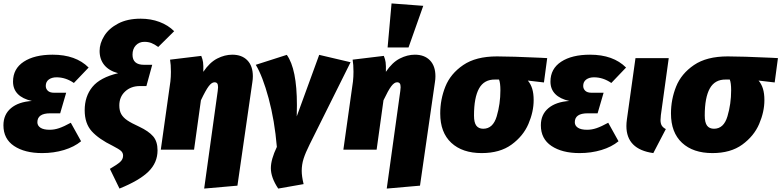

<svg xmlns="http://www.w3.org/2000/svg" viewBox="-20 -873 4558 1120"><path d="M0 -142Q0 -205 44 -242Q88 -279 166 -284Q112 -296 84 -324.5Q56 -353 56 -397Q56 -472 118.5 -513Q181 -554 287 -554Q422 -554 497 -479L411 -389Q363 -422 310 -422Q282 -422 264.5 -409Q247 -396 247 -372Q247 -355 259 -343.5Q271 -332 296 -332H366L331 -212H273Q198 -212 198 -160Q198 -140 216 -128Q234 -116 270 -116Q297 -116 325 -125.5Q353 -135 393 -157L453 -49Q413 -16 353.5 2Q294 20 226 20Q124 20 62 -21.5Q0 -63 0 -142Z M621 112Q664 87 681 71.5Q698 56 698 35Q698 18 685.5 7Q673 -4 638 -22Q556 -62 515 -107.5Q474 -153 474 -230Q474 -311 519 -366Q564 -421 669 -446Q616 -460 588.5 -493.5Q561 -527 561 -576Q561 -620 588 -663.5Q615 -707 669 -735.5Q723 -764 800 -764Q860 -764 910.5 -745Q961 -726 996 -691L903 -599Q881 -615 863 -622Q845 -629 822 -629Q792 -629 772.5 -608.5Q753 -588 753 -554Q753 -495 820 -495H868L834 -371H796Q744 -371 710 -339.5Q676 -308 676 -258Q676 -227 687.5 -207Q699 -187 722.5 -171Q746 -155 792 -134Q847 -108 873 -78Q899 -48 899 4Q899 76 846 128Q793 180 677 227Z M1250 -342Q1252 -360 1252 -364Q1252 -380 1247 -386.5Q1242 -393 1231 -393Q1215 -393 1197.5 -370Q1180 -347 1152 -288L1112 0H918L974 -398Q977 -425 977 -454Q977 -497 972 -525L1154 -547Q1162 -528 1164.5 -509.5Q1167 -491 1166 -454Q1203 -509 1247 -531.5Q1291 -554 1335 -554Q1391 -554 1423 -521Q1455 -488 1455 -428Q1455 -411 1452 -393L1365 210L1171 227Z M1712 -260Q1712 -217 1711 -194L1842 -553L2025 -510L1786 -30Q1762 18 1751 52.5Q1740 87 1740 124Q1740 155 1751 201L1603 227Q1560 163 1560 108Q1560 57 1595 -16Q1582 -170 1547 -299.5Q1512 -429 1472 -495L1653 -553Q1712 -471 1712 -260Z M2315 -342Q2317 -360 2317 -364Q2317 -380 2312 -386.5Q2307 -393 2296 -393Q2280 -393 2262.5 -370Q2245 -347 2217 -288L2177 0H1983L2039 -398Q2042 -425 2042 -454Q2042 -497 2037 -525L2219 -547Q2227 -528 2229.5 -509.5Q2232 -491 2231 -454Q2268 -509 2312 -531.5Q2356 -554 2400 -554Q2456 -554 2488 -521Q2520 -488 2520 -428Q2520 -411 2517 -393L2430 210L2236 227ZM2264 -853 2449 -839 2363 -596H2241Z M2548 -211Q2548 -293 2578 -368Q2608 -443 2682 -493.5Q2756 -544 2879 -544Q2961 -544 3135 -536L3172 -534L3153 -392L3059 -403Q3076 -383 3084.5 -355.5Q3093 -328 3093 -289Q3093 -221 3062.5 -150Q3032 -79 2964 -29.5Q2896 20 2790 20Q2677 20 2612.5 -40Q2548 -100 2548 -211ZM2899 -346Q2899 -390 2891 -409H2868Q2804 -410 2774.5 -357Q2745 -304 2745 -199Q2745 -158 2758.5 -140Q2772 -122 2799 -122Q2856 -122 2877.5 -194.5Q2899 -267 2899 -346Z M3135 -142Q3135 -205 3179 -242Q3223 -279 3301 -284Q3247 -296 3219 -324.5Q3191 -353 3191 -397Q3191 -472 3253.5 -513Q3316 -554 3422 -554Q3557 -554 3632 -479L3546 -389Q3498 -422 3445 -422Q3417 -422 3399.5 -409Q3382 -396 3382 -372Q3382 -355 3394 -343.5Q3406 -332 3431 -332H3501L3466 -212H3408Q3333 -212 3333 -160Q3333 -140 3351 -128Q3369 -116 3405 -116Q3432 -116 3460 -125.5Q3488 -135 3528 -157L3588 -49Q3548 -16 3488.5 2Q3429 20 3361 20Q3259 20 3197 -21.5Q3135 -63 3135 -142Z M3835 -201Q3833 -179 3833 -173Q3833 -153 3840 -141Q3847 -129 3864 -120L3791 20Q3634 -2 3634 -138Q3634 -156 3637 -177L3687 -534H3881Z M3894 -211Q3894 -293 3924 -368Q3954 -443 4028 -493.5Q4102 -544 4225 -544Q4307 -544 4481 -536L4518 -534L4499 -392L4405 -403Q4422 -383 4430.5 -355.5Q4439 -328 4439 -289Q4439 -221 4408.5 -150Q4378 -79 4310 -29.5Q4242 20 4136 20Q4023 20 3958.5 -40Q3894 -100 3894 -211ZM4245 -346Q4245 -390 4237 -409H4214Q4150 -410 4120.5 -357Q4091 -304 4091 -199Q4091 -158 4104.5 -140Q4118 -122 4145 -122Q4202 -122 4223.5 -194.5Q4245 -267 4245 -346Z"/></svg>

Font: Fira Sans Black
Style: Italic
Weight: 900
Italic angle: -8°
Designer: Carrois Corporate & Edenspiekermann AG
Foundry: Carrois Corporate GbR & Edenspiekermann AG
Version: Version 4.203